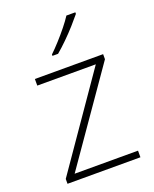

<svg xmlns="http://www.w3.org/2000/svg" viewBox="-143 -847 745 928"><g transform="rotate(-20 229.5 -383.0)"><path d="M416 0H41V-25L367 -496H66V-530H417V-504L90 -34H416ZM360 -758Q343 -737 318.5 -709.5Q294 -682 266 -654.5Q238 -627 213 -606H184V-613Q205 -633 230 -660.5Q255 -688 277.5 -716Q300 -744 314 -766H360Z"/></g></svg>

Font: Noto Sans Gujarati ExtraLight
Style: Regular
Weight: 200
Designer: Jelle Bosma - Monotype Design Team, Universal Thirst
Foundry: Monotype Imaging Inc.
Version: Version 2.106; ttfautohint (v1.8.4.7-5d5b)